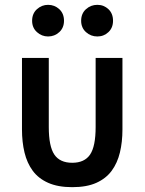

<svg xmlns="http://www.w3.org/2000/svg" viewBox="-20 -762 600 795"><path d="M279 13Q220 13 179.5 -5Q139 -23 115.5 -55Q92 -87 81.5 -130.5Q71 -174 71 -226V-522H182V-236Q182 -156 205 -122Q228 -88 279 -88Q330 -88 353 -122Q376 -156 376 -236V-522H487V-226Q487 -174 476.5 -130.5Q466 -87 442.5 -55Q419 -23 379 -5Q339 13 279 13ZM383 -611Q356 -611 336 -629Q316 -647 316 -676Q316 -706 336 -724Q356 -742 383 -742Q410 -742 429 -724Q448 -706 448 -676Q448 -647 429 -629Q410 -611 383 -611ZM179 -611Q153 -611 133 -629Q113 -647 113 -676Q113 -706 133 -724Q153 -742 179 -742Q206 -742 225.5 -724Q245 -706 245 -676Q245 -647 225.5 -629Q206 -611 179 -611Z"/></svg>

Font: Ubuntu Sans Mono Medium
Style: Regular
Weight: 500
Monospace: yes
Designer: Dalton Maag Ltd
Foundry: Dalton Maag Ltd
Version: Version 1.006